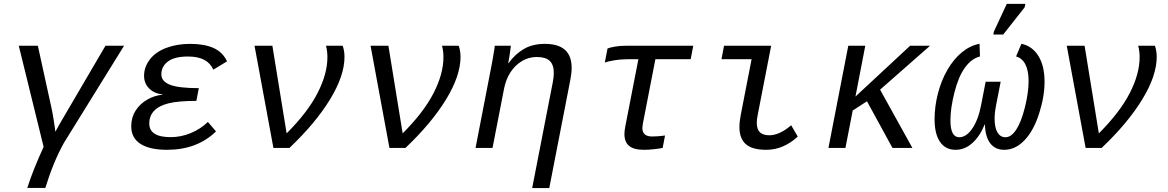

<svg xmlns="http://www.w3.org/2000/svg" viewBox="-20 -765 6041 993"><path d="M175.8 -528.3 246.1 -207.5Q252 -181.6 259 -136.2Q266.1 -90.8 266.1 -83.5Q269.5 -90.8 289.3 -125.2Q309.1 -159.7 525.4 -528.3H621.6L310.5 -25.9Q255.4 73.2 214.4 207H121.1Q151.9 110.8 205.6 -5.4L77.1 -528.3Z M862.8 -55.7Q915.5 -55.7 966.1 -76.4Q1016.6 -97.2 1055.2 -134.3L1097.2 -85.4Q999.5 9.8 844.2 9.8Q753.4 9.8 706.1 -21.2Q658.7 -52.2 658.7 -111.3Q658.7 -157.2 680.9 -192.4Q703.1 -227.5 741 -249.5Q778.8 -271.5 821.8 -275.4V-276.4Q777.3 -281.2 751.2 -307.6Q725.1 -334 725.1 -373Q725.1 -418 754.6 -457Q784.2 -496.1 839.4 -517.1Q894.5 -538.1 963.9 -538.1Q1036.1 -538.1 1083.7 -517.1Q1131.3 -496.1 1154.3 -447.8L1083.5 -404.8Q1067.4 -439.5 1035.2 -456.1Q1002.9 -472.7 951.7 -472.7Q882.8 -472.7 848.6 -447Q814.5 -421.4 814.5 -380.4Q814.5 -344.2 859.1 -326.7Q903.8 -309.1 1008.3 -309.1L995.6 -243.2Q901.9 -243.2 852.1 -230.7Q802.2 -218.3 777.1 -191.9Q752 -165.5 752 -126.5Q752 -55.7 862.8 -55.7Z M1477.1 0H1394L1296.4 -528.3H1388.7L1462.4 -75.2Q1570.8 -183.6 1622.1 -283.2Q1673.3 -382.8 1673.3 -469.2Q1673.3 -501 1666 -528.3H1752.4Q1761.7 -501.5 1761.7 -470.7Q1761.7 -373.5 1687 -251Q1612.3 -128.4 1477.1 0Z M2077.1 0H1994.1L1896.5 -528.3H1988.8L2062.5 -75.2Q2170.9 -183.6 2222.2 -283.2Q2273.4 -382.8 2273.4 -469.2Q2273.4 -501 2266.1 -528.3H2352.5Q2361.8 -501.5 2361.8 -470.7Q2361.8 -373.5 2287.1 -251Q2212.4 -128.4 2077.1 0Z M2732.4 207.5 2838.9 -339.4Q2844.2 -367.7 2844.2 -387.2Q2844.2 -430.2 2823 -450.2Q2801.8 -470.2 2756.8 -470.2Q2696.3 -470.2 2649.2 -426Q2602.1 -381.8 2586.9 -306.2L2527.3 0H2439.5L2520 -415.5Q2523.4 -432.1 2526.6 -450.4Q2529.8 -468.8 2532.5 -485.1Q2535.2 -501.5 2537.1 -513.2Q2539.1 -524.9 2539.1 -528.3H2622.1Q2622.1 -525.4 2617.9 -495.4Q2613.8 -465.3 2608.4 -438H2609.9Q2643.1 -484.4 2688.5 -511.2Q2733.9 -538.1 2798.3 -538.1Q2936.5 -538.1 2936.5 -414.1Q2936.5 -386.2 2929.7 -352.1L2820.8 207.5Z M3234.4 -459Q3193.8 -459 3157.2 -453.1Q3120.6 -447.3 3107.9 -440.9L3122.1 -514.2Q3136.2 -520 3161.9 -524.2Q3187.5 -528.3 3213.9 -528.3H3565.4L3552.2 -459H3369.6L3304.7 -125L3302.2 -103Q3302.2 -59.1 3352.5 -59.1Q3380.4 -59.1 3419.4 -64L3407.2 0Q3395 2.9 3365.7 6.3Q3336.4 9.8 3311 9.8Q3258.3 9.8 3233.9 -10.3Q3209.5 -30.3 3209.5 -71.8Q3209.5 -88.9 3213.9 -110.8L3281.7 -459Z M3894 -129.9Q3894 -96.2 3910.2 -80.8Q3926.3 -65.4 3958.5 -65.4Q4011.7 -65.4 4071.8 -117.2L4106 -58.6Q4031.2 9.8 3943.4 9.8Q3870.1 9.8 3837.2 -19.5Q3804.2 -48.8 3804.2 -107.9Q3804.2 -134.8 3811 -170.4L3867.2 -459H3711.4L3724.6 -528.3H3968.3L3898.4 -168.9Q3894 -147 3894 -129.9Z M4595.7 0 4463.9 -241.2 4390.1 -193.4 4352.5 0H4264.6L4367.2 -528.3H4455.1L4404.3 -265.6L4687 -528.3H4790L4531.7 -301.3L4698.7 0Z M5124 -150.4Q5124 -105.5 5138.7 -80.3Q5153.3 -55.2 5180.2 -55.2Q5210 -55.2 5235.8 -94.5Q5261.7 -133.8 5280.8 -210.2Q5299.8 -286.6 5299.8 -346.2Q5299.8 -399.4 5283.2 -431.9Q5266.6 -464.4 5234.9 -473.1L5262.7 -538.6Q5319.3 -526.4 5350.8 -475.1Q5382.3 -423.8 5382.3 -341.8Q5382.3 -265.1 5353.8 -176.5Q5325.2 -87.9 5278.1 -39.1Q5231 9.8 5173.8 9.8Q5126.5 9.8 5100.8 -24.7Q5075.2 -59.1 5074.2 -120.6H5072.3Q5048.3 -61 5009.3 -25.6Q4970.2 9.8 4921.9 9.8Q4870.1 9.8 4841.8 -31Q4813.5 -71.8 4813.5 -148.9Q4813.5 -214.8 4831.1 -282.5Q4848.6 -350.1 4880.4 -404.5Q4912.1 -459 4954.1 -493.9Q4996.1 -528.8 5045.9 -538.6L5048.3 -473.1Q5004.4 -461.9 4970.7 -415.5Q4937 -369.1 4916.3 -287.1Q4895.5 -205.1 4895.5 -142.6Q4895.5 -55.2 4940.9 -55.2Q4978 -55.2 5008.8 -100.6Q5039.6 -146 5053.7 -219.2L5077.6 -342.3H5155.3L5131.3 -219.2Q5124 -181.2 5124 -150.4ZM5117.2 -586.4 5120.6 -602.5 5187 -745.1H5283.2L5279.3 -727.1L5168.5 -586.4Z M5677.7 0H5594.7L5497.1 -528.3H5589.4L5663.1 -75.2Q5771.5 -183.6 5822.8 -283.2Q5874 -382.8 5874 -469.2Q5874 -501 5866.7 -528.3H5953.1Q5962.4 -501.5 5962.4 -470.7Q5962.4 -373.5 5887.7 -251Q5813 -128.4 5677.7 0Z"/></svg>

Font: Cousine
Style: Italic
Weight: 400
Italic angle: -12°
Monospace: yes
Designer: Steve Matteson
Foundry: Monotype Imaging Inc.
Version: Version 1.21